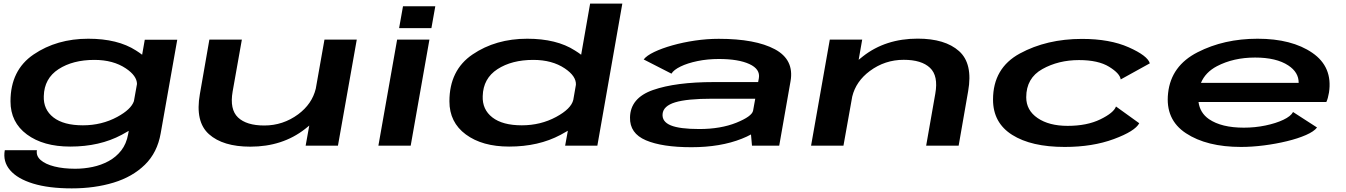

<svg xmlns="http://www.w3.org/2000/svg" viewBox="-20 -805 7436 1061"><path d="M376.5 236Q249.5 236 163 209.5Q76.5 183 35.8 135.5Q-5 88 6.5 25H184Q178.5 56.5 204.8 79.5Q231 102.5 280.8 115Q330.5 127.5 395.5 127.5Q444 127.5 491.8 117.5Q539.5 107.5 580.5 85.2Q621.5 63 650 26.5Q678.5 -10 688 -63L691.5 -82Q673.5 -71 652.5 -60Q531 5 368 5Q219.5 5 128.8 -62Q38 -129 38 -245Q38 -417.5 166 -504.2Q294 -591 468 -591Q630.5 -591 731.5 -526Q750.5 -514 765.5 -502.5L780 -585.5H959.5L868 -68.5Q849.5 38 780.8 105.2Q712 172.5 607.5 204.2Q503 236 376.5 236ZM737 -341Q736.5 -386 675.5 -427Q605.5 -474 501.5 -474Q382.5 -474 303.5 -422.8Q224.5 -371.5 222 -274Q219 -200 275.2 -156.2Q331.5 -112.5 438 -112.5Q542 -112.5 628 -159Q704.5 -200.5 720 -246Z M1669 0 1689 -111Q1678 -102 1666 -92.5Q1541 5.5 1363.5 5.5Q1212 5.5 1134.8 -63.5Q1057.5 -132.5 1084.5 -285L1137 -586H1316.5L1265.5 -299Q1248.5 -200.5 1295.2 -156Q1342 -111.5 1440.5 -111.5Q1544 -111.5 1628 -173.5Q1704.5 -230.5 1725 -315L1773 -586H1951.5L1847.5 0Z M2071 0 2174.5 -586H2353L2249.5 0ZM2207 -770.5H2385.5L2364 -649.5H2185.5Z M3103 0 3118 -82.5Q3099.5 -71.5 3078 -60Q2956.5 5 2793.5 5Q2645 5 2554.2 -62Q2463.5 -129 2463.5 -245Q2463.5 -417.5 2591.5 -504.2Q2719.5 -591 2893.5 -591Q3056 -591 3157 -526Q3176.5 -514 3191.5 -502.5L3241 -785H3419L3281 0ZM3148 -253 3162.5 -336.5Q3165 -384 3101 -427Q3031 -474 2927 -474Q2808 -474 2729 -422.8Q2650 -371.5 2647.5 -274Q2644.5 -200 2700.8 -156.2Q2757 -112.5 2863.5 -112.5Q2967.5 -112.5 3053.5 -159Q3136 -203.5 3148 -253Z M4135.5 0 4130 -62Q4107.5 -49.5 4079.5 -38.5Q3961.5 8.5 3801 8.5Q3639 8.5 3549.2 -29.8Q3459.5 -68 3461.5 -155.5Q3463 -263.5 3588.2 -307.5Q3713.5 -351.5 3926 -351.5H4169.5L4173.5 -373Q4182 -423 4121.2 -451Q4060.5 -479 3952.5 -479Q3889.5 -479 3834.2 -467.5Q3779 -456 3741 -437.5Q3703 -419 3690.5 -398L3537 -476.5Q3553 -497.5 3595.2 -517.8Q3637.5 -538 3696 -554.5Q3754.5 -571 3820.8 -580.8Q3887 -590.5 3951.5 -590.5Q4154.5 -590.5 4262 -532.8Q4369.5 -475 4348.5 -356L4286 0ZM4141.5 -193 4153.5 -259.5H3915Q3776.5 -259.5 3711 -239.5Q3645.5 -219.5 3641.5 -175.5Q3637.5 -132.5 3686.8 -112.2Q3736 -92 3844.5 -92Q3962.5 -92 4049.5 -127Q4134.5 -161.5 4141.5 -193Z M4462 0 4565.5 -586H4744.5L4725 -474.5Q4736.5 -484 4748.5 -493.5Q4873.5 -591.5 5051 -591.5Q5202.5 -591.5 5279.8 -522.5Q5357 -453.5 5330 -301L5277.5 0H5098L5148.5 -287.5Q5166 -386 5119.2 -430.2Q5072.5 -474.5 4974 -474.5Q4870 -474.5 4786.5 -412.5Q4710 -355.5 4689.5 -271.5L4641 0Z M5863.5 7Q5679 7 5573.2 -59.8Q5467.5 -126.5 5467.5 -254.5Q5467.5 -429 5616 -509.5Q5764.5 -590 5959 -590Q6113 -590 6217.5 -543.5Q6322 -497 6334 -455L6173 -366Q6169 -399 6109 -436Q6049 -473 5942.5 -473Q5829 -473 5740 -423.2Q5651 -373.5 5651 -267.5Q5651 -195.5 5714 -152.5Q5777 -109.5 5880 -109.5Q5986.5 -109.5 6060.5 -145.5Q6134.5 -181.5 6147 -216.5L6275.5 -124Q6252.5 -80 6135 -36.5Q6017.5 7 5863.5 7Z M6838 7Q6648.5 7 6533.5 -68.8Q6418.5 -144.5 6435 -291Q6451.5 -441.5 6597.8 -516.2Q6744 -591 6929.5 -591Q7118.5 -591 7232 -513Q7345.5 -435 7324 -293.5Q7318.5 -260.5 7309.5 -241.5H6603Q6611 -181 6661 -146.5Q6730 -99.5 6853.5 -99.5Q6915.5 -99.5 6973 -111.5Q7030.5 -123.5 7071.8 -143Q7113 -162.5 7125.5 -186L7258 -100.5Q7241.5 -78.5 7197 -59Q7152.5 -39.5 7091.8 -24.8Q7031 -10 6964.8 -1.5Q6898.5 7 6838 7ZM6616.5 -347H7156.5Q7157 -405.5 7099 -443.5Q7033 -487 6915.5 -487Q6796 -487 6704.5 -439Q6641 -405.5 6616.5 -347Z"/></svg>

Font: Anybody UltraExpanded SemiBold
Style: Italic
Weight: 600
Width: 9
Italic angle: -10°
Designer: Tyler Finck
Foundry: Etcetera Type Company
Version: Version 1.010; ttfautohint (v1.8.3) -l 8 -r 50 -G 200 -x 14 